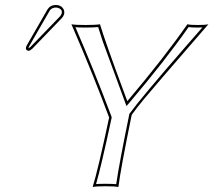

<svg xmlns="http://www.w3.org/2000/svg" viewBox="-20 -745 853 768"><path d="M506.8 -285.6Q461.9 -65.9 453.6 2.9Q437.5 0 402.1 0Q366.7 0 350.6 2.9Q371.1 -61.5 416.5 -274.9Q355.5 -439.5 274.9 -626.5Q269 -640.1 265.6 -647.9Q282.7 -645 322.3 -645Q362.3 -645 379.9 -647.9Q400.4 -579.1 480 -365.2Q484.9 -351.6 489.3 -340.3Q635.3 -512.7 729.5 -647.9Q741.7 -645 771 -645Q800.3 -645 813.5 -647.9Q578.6 -377 554.7 -347.2Q526.4 -313 506.8 -285.6ZM202.1 -725.1Q226.6 -725.1 235.4 -705.6Q238.3 -697.8 236.8 -689.9Q233.9 -679.2 226.6 -671.9L108.9 -549.8Q101.1 -542.5 95.2 -542Q84.5 -542 83.5 -551.8Q83.5 -553.7 84 -555.2Q85 -559.6 87.9 -564.9L170.4 -708Q181.2 -724.6 202.1 -725.1ZM497.1 -287.6 497.6 -289.6 499 -291.5Q543.9 -353.5 728 -564.9Q763.7 -605.5 789.6 -635.3Q782.2 -634.8 771 -634.8Q745.6 -634.8 734.4 -636.7Q639.6 -501.5 497.1 -333.5L485.8 -320.8L480 -336.9Q395.5 -565.4 391.1 -579.1Q380.9 -609.4 372.6 -636.7Q355 -634.8 322.3 -634.8Q295.4 -634.8 281.7 -636.2Q356.4 -463.4 424.8 -281.7Q425.8 -279.8 425.8 -278.8L426.8 -275.9L426.3 -272.9Q384.8 -79.6 364.3 -8.8Q378.4 -9.8 401.9 -9.8Q430.2 -9.8 444.8 -8.3Q456.5 -89.4 497.1 -287.6ZM202.1 -714.8Q186.5 -713.9 179.2 -703.1L96.7 -560.1Q94.7 -556.2 93.8 -552.7V-552.2H94.7Q98.1 -554.2 101.6 -557.1L219.7 -679.2Q224.6 -684.6 227.1 -692.4Q230 -707 212.9 -713.4Q207 -714.8 202.1 -714.8Z"/></svg>

Font: Linux Biolinum Outline O
Style: Italic
Weight: 400
Italic angle: -12°
Designer: Philipp H. Poll
Foundry: Philipp H. Poll
Version: Version 0.6.2